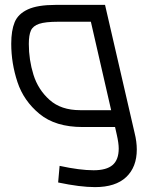

<svg xmlns="http://www.w3.org/2000/svg" viewBox="-20 -520 584 786"><path d="M540 92Q540 164 496.5 205Q453 246 369 246Q308 246 218 227L224 159Q307 177 363 177Q416 177 441 155.5Q466 134 466 88Q466 66 458 31L451 0H318Q207 0 142 -53.5Q77 -107 51.5 -184Q26 -261 26 -341Q26 -395 40 -429Q54 -463 94 -481.5Q134 -500 208 -500H410L531 24Q540 60 540 92ZM435 -69 352 -431H218Q166 -431 140.5 -422.5Q115 -414 106.5 -395Q98 -376 98 -340Q98 -275 117 -214Q136 -153 183 -111Q230 -69 308 -69Z"/></svg>

Font: Cairo
Style: Italic
Weight: 400
Italic angle: -13°
Designer: Mohamed Gaber, Accademia di Belle Arti di Urbino and others
Foundry: Kief Type Foundry, Accademia di Belle Arti di Urbino and others
Version: Version 3.011